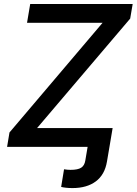

<svg xmlns="http://www.w3.org/2000/svg" viewBox="-20 -748 696 978"><path d="M291.5 204.1 306.2 114.3Q314.9 115.7 323.5 116.5Q332 117.2 339.4 117.2Q376.5 117.2 393.6 106.2Q410.6 95.2 414.6 69.3L426.3 0H537.6L524.9 74.7Q513.7 142.1 468 176Q422.4 210 349.1 210Q331.1 210 315.9 208.3Q300.8 206.5 291.5 204.1ZM16.1 0 28.3 -73.2 502.4 -631.8H117.7L133.8 -727.5H655.8L643.1 -653.3L168.9 -95.7H553.7L537.6 0Z"/></svg>

Font: Inter Medium
Style: Italic
Weight: 500
Italic angle: -9.3988°
Designer: Rasmus Andersson
Foundry: rsms
Version: Version 4.001;git-66647c0bb